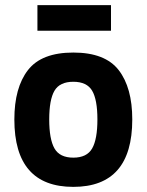

<svg xmlns="http://www.w3.org/2000/svg" viewBox="-20 -717 572 749"><path d="M496 -251Q496 12 266 12Q36 12 36 -251Q36 -375 89 -443.5Q142 -512 266 -512Q390 -512 443 -443.5Q496 -375 496 -251ZM192.5 -138Q213 -102 266 -102Q319 -102 339.5 -138Q360 -174 360 -251Q360 -328 339.5 -363Q319 -398 266 -398Q213 -398 192.5 -363Q172 -328 172 -251Q172 -174 192.5 -138ZM126 -597V-697H413V-597Z"/></svg>

Font: TitilliumText
Style: ExtraBold
Weight: 800
Designer: Accademia di Belle Arti di Urbino and others
Foundry: Accademia di Belle Arti di Urbino and others.
Version: Version 60.001